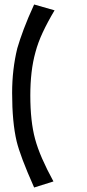

<svg xmlns="http://www.w3.org/2000/svg" viewBox="-20 -828 389 855"><path d="M115 -403Q115 -288 136 -210Q147 -169 167.5 -122Q188 -75 218 -20L132 7Q100 -65 81 -115.5Q62 -166 54 -199Q34 -284 34 -414Q34 -519 57 -613Q68 -651 86 -699Q104 -747 132 -808L223 -782Q192 -730 170.5 -684Q149 -638 138 -596Q126 -553 120.5 -505Q115 -457 115 -403Z"/></svg>

Font: Ekushey Lal Sabuj
Style: Bold
Weight: 700
Designer: Al Mamun Sumon
Foundry: Al Mamun Sumon
Version: Version 1.0